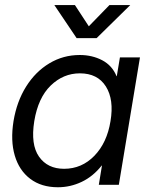

<svg xmlns="http://www.w3.org/2000/svg" viewBox="-20 -748 605 777"><path d="M214.4 9.8Q147.5 9.8 102.5 -24.2Q57.6 -58.1 39.8 -118.4Q22 -178.7 34.7 -257.8Q47.9 -337.4 85.7 -397.7Q123.5 -458 179.7 -491.7Q235.8 -525.4 302.7 -525.4Q353 -525.4 393.6 -504.2Q434.1 -482.9 451.7 -439.5H452.6L465.3 -515.6H546.4L460.9 0H379.9L392.6 -78.1H391.6Q356.4 -33.7 310.5 -12Q264.6 9.8 214.4 9.8ZM239.3 -64.9Q311 -64.9 362.1 -117.7Q413.1 -170.4 427.2 -257.8Q441.9 -345.2 408.4 -398.2Q375 -451.2 303.2 -451.2Q236.3 -451.2 185.3 -401.9Q134.3 -352.5 118.7 -257.8Q103.5 -163.1 137.9 -114Q172.4 -64.9 239.3 -64.9ZM283.2 -727.5 339.4 -641.6 422.9 -727.5H506.8V-727.1L371.1 -593.8H290L200.2 -727.1V-727.5Z"/></svg>

Font: Inter Display
Style: Italic
Weight: 400
Italic angle: -9.39999°
Designer: Rasmus Andersson
Foundry: rsms
Version: Version 4.000;git-a52131595